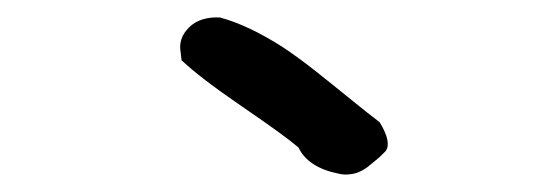

<svg xmlns="http://www.w3.org/2000/svg" viewBox="-20 -664 640 220"><path d="M368 -465Q333 -472 322 -495Q307 -508 258 -541.5Q209 -575 188 -595L187 -604Q184 -620 196.5 -632.5Q209 -645 232 -644Q265 -635 304 -610Q322 -598 341 -583Q360 -568 381.5 -550.5Q403 -533 415 -524Q429 -501 422 -491Q421 -490 417.5 -486.5Q414 -483 412 -481.5Q410 -480 406.5 -477Q403 -474 401 -472.5Q399 -471 395.5 -469Q392 -467 389 -466Q386 -465 382.5 -464.5Q379 -464 375.5 -464Q372 -464 368 -465Z"/></svg>

Font: Excalifont
Style: Regular
Weight: 400
Designer: Your Own Font Foundry (Virgil); Ján Filípek / DizajnDesign (Excalifont, modifications)
Foundry: Your Own Font Foundry (Virgil); Ján Filípek / DizajnDesign (Excalifont, modifications)
Version: Version 1.000;Glyphs 3.2 (3227)